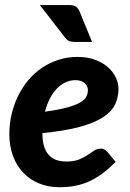

<svg xmlns="http://www.w3.org/2000/svg" viewBox="-20 -754 530 781"><path d="M18 0ZM462 -392.5Q462 -358 448 -329Q434 -300 399 -277Q364 -254 304 -237.8Q244 -221.5 152.5 -212.5V-211.5Q152.5 -97 249 -97Q281 -97 301.2 -105.2Q321.5 -113.5 336 -123.2Q350.5 -133 362.8 -141.2Q375 -149.5 391 -149.5Q398 -149.5 404.2 -146.2Q410.5 -143 415.5 -137.5L450.5 -95.5Q423.5 -68.5 398 -49.2Q372.5 -30 345 -17.2Q317.5 -4.5 287.5 1.5Q257.5 7.5 221.5 7.5Q176 7.5 138.5 -8Q101 -23.5 74.2 -51.8Q47.5 -80 32.8 -119.8Q18 -159.5 18 -208.5Q18 -249.5 27 -288.5Q36 -327.5 53 -362.5Q70 -397.5 94.2 -426.8Q118.5 -456 149.5 -477.2Q180.5 -498.5 217.2 -510.5Q254 -522.5 295.5 -522.5Q336 -522.5 367.2 -510.8Q398.5 -499 419.5 -480.2Q440.5 -461.5 451.2 -438.5Q462 -415.5 462 -392.5ZM287.5 -428Q265.5 -428 246 -418.8Q226.5 -409.5 210.5 -392.8Q194.5 -376 182.5 -352.2Q170.5 -328.5 163 -299.5Q218.5 -307.5 252.8 -316.8Q287 -326 305.8 -337Q324.5 -348 331 -360.5Q337.5 -373 337.5 -387.5Q337.5 -394.5 334.5 -401.8Q331.5 -409 325.5 -414.8Q319.5 -420.5 310 -424.2Q300.5 -428 287.5 -428ZM261 -733.5Q280.5 -733.5 289.8 -726.5Q299 -719.5 304.5 -705.5L354.5 -583.5H282.5Q268 -583.5 259.8 -587.8Q251.5 -592 243.5 -602.5L142 -733.5Z"/></svg>

Font: Lato Heavy
Style: Italic
Weight: 800
Italic angle: -7°
Designer: Lukasz Dziedzic
Foundry: tyPoland Lukasz Dziedzic
Version: Version 2.007; 2014-02-27